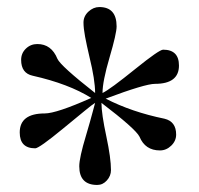

<svg xmlns="http://www.w3.org/2000/svg" viewBox="-20 -837 564 545"><path d="M488 -651Q488 -599 420 -599Q392 -599 280 -557Q354 -519 447 -500Q480 -492 480 -455Q480 -437 466 -423.5Q452 -410 434 -410Q392 -410 376 -449Q365 -471 268 -545Q268 -514 282 -449Q295 -388 295 -354Q295 -338 283.5 -325Q272 -312 256 -312Q205 -312 205 -365Q205 -389 224 -452Q237 -496 243 -519Q249 -542 250 -545Q243 -541 220.5 -522.5Q198 -504 159 -472Q91 -416 80 -416Q36 -416 36 -461Q36 -515 107 -515Q140 -515 239 -559Q175 -599 73 -622Q40 -629 40 -667Q40 -686 53.5 -699Q67 -712 86 -712Q126 -712 143 -670Q152 -650 250 -573Q250 -610 234 -675Q226 -709 221.5 -733Q217 -757 217 -773Q217 -791 231 -804Q245 -817 262 -817Q311 -817 311 -762Q311 -742 291 -674Q271 -606 271 -573Q292 -583 365 -642Q432 -696 443 -696Q488 -696 488 -651Z"/></svg>

Font: Ekushey Lal Sabuj Normal
Style: Regular
Weight: 400
Designer: Al Mamun Sumon
Foundry: Al Mamun Sumon
Version: Version 1.0